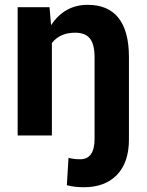

<svg xmlns="http://www.w3.org/2000/svg" viewBox="-20 -558 604 791"><path d="M184.1 -528.3 190.4 -454.1Q245.6 -538.1 341.3 -538.1Q425.3 -538.1 468 -484.4Q510.7 -430.7 511.2 -325.2V16.6Q511.2 111.3 461.9 162.4Q412.6 213.4 325.2 213.4Q287.1 213.4 255.4 205.1L262.2 92.3Q284.2 98.1 310.5 98.1Q369.6 98.1 369.6 13.7V-322.3Q369.6 -375 350.6 -399.2Q331.5 -423.3 289.6 -423.3Q227.1 -423.3 193.8 -380.9V0H52.7V-528.3Z"/></svg>

Font: Robotiche
Style: Bold
Weight: 700
Designer: Google
Version: Version 2.001150; 2014